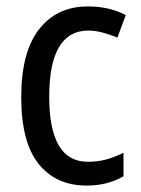

<svg xmlns="http://www.w3.org/2000/svg" viewBox="-20 -567 437 597"><path d="M364 -19V-92Q338 -79 311.5 -71.5Q285 -64 253 -64Q133 -64 133 -266Q133 -472 255 -472Q276 -472 300 -465.5Q324 -459 345 -450L371 -520Q321 -547 253 -547Q157 -547 101.5 -476Q46 -405 46 -265Q46 -125 100 -57.5Q154 10 249 10Q315 10 364 -19Z"/></svg>

Font: Noto Sans Display SemiCondensed
Style: Regular
Weight: 400
Width: 4
Designer: Monotype Design team
Foundry: Monotype Imaging Inc.
Version: 1.000